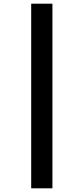

<svg xmlns="http://www.w3.org/2000/svg" viewBox="-20 -788 454 1040"><path d="M149 -768H264V232H149Z"/></svg>

Font: Noto Sans Myanmar ExtraCondensed
Style: Bold
Weight: 700
Width: 2
Designer: Monotype Design Team
Foundry: Monotype Imaging Inc.
Version: Version 2.107; ttfautohint (v1.8.4.7-5d5b)